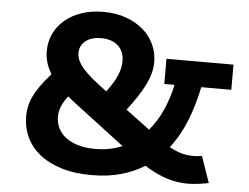

<svg xmlns="http://www.w3.org/2000/svg" viewBox="-54 -841 1193 920"><g transform="rotate(5 542.5 -381.5)"><path d="M81.5 -243.2Q81.5 -267.1 86.4 -290.5Q91.3 -314 103.3 -339.4Q115.2 -364.7 135 -392.8Q154.8 -420.9 185.1 -454.6Q168 -482.4 160.4 -509Q152.8 -535.6 152.8 -563.5Q152.8 -609.4 171.4 -647.9Q189.9 -686.5 223.6 -714.6Q257.3 -742.7 304.2 -758.3Q351.1 -773.9 407.7 -773.9Q468.3 -773.9 516.8 -756.3Q565.4 -738.8 599.6 -709Q633.8 -679.2 652.1 -639.4Q670.4 -599.6 670.4 -555.7Q670.4 -528.8 663.3 -501.7Q656.2 -474.6 642.1 -445.6Q627.9 -416.5 606.9 -384.8Q585.9 -353 558.1 -316.9L673.8 -230.5Q711.4 -274.9 737.1 -331.8Q762.7 -388.7 776.9 -455.1H727.5V-576.2H1049.8V-455.1H905.3Q888.2 -371.1 858.4 -294.7Q828.6 -218.3 780.3 -155.8Q802.7 -143.1 823 -136Q843.3 -128.9 862.3 -126Q881.3 -123 899.7 -123.5Q918 -124 937.5 -127L981.4 -0.5Q939.5 7.8 902.6 10.3Q865.7 12.7 829.3 7.1Q793 1.5 754.6 -13.7Q716.3 -28.8 671.9 -56.6Q621.1 -24.9 558.3 -7.3Q495.6 10.3 417 10.3Q333.5 10.3 270.5 -9.8Q207.5 -29.8 165.5 -64.2Q123.5 -98.6 102.5 -144.8Q81.5 -190.9 81.5 -243.2ZM453.6 -395.5Q488.8 -441.9 503.7 -477.8Q518.6 -513.7 518.6 -545.9Q518.6 -572.8 509.5 -592Q500.5 -611.3 485.4 -623.5Q470.2 -635.7 450 -641.6Q429.7 -647.5 407.2 -647.5Q382.8 -647.5 363.8 -641.4Q344.7 -635.3 331.5 -624.5Q318.4 -613.8 311.5 -599.1Q304.7 -584.5 304.7 -567.4Q304.7 -554.7 309.3 -540.3Q314 -525.9 326.4 -508.3Q338.9 -490.7 361.1 -469.7Q383.3 -448.7 418 -422.4ZM233.4 -253.9Q233.4 -226.6 244.9 -201.7Q256.3 -176.8 280 -157.7Q303.7 -138.7 339.6 -127.4Q375.5 -116.2 424.3 -116.2Q460.4 -116.2 492.7 -122.6Q524.9 -128.9 554.2 -141.1L315.9 -322.3Q304.7 -330.6 294.4 -338.9Q284.2 -347.2 274.4 -355.5Q254.9 -331.1 244.1 -306.4Q233.4 -281.7 233.4 -253.9Z"/></g></svg>

Font: Krona One
Style: Regular
Weight: 400
Version: Version 1.003